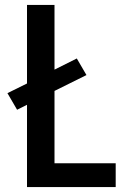

<svg xmlns="http://www.w3.org/2000/svg" viewBox="-20 -755 540 775"><path d="M89 0V-332L49 -312L10 -379L89 -418V-735H200V-474L290 -519L329 -452L200 -388V-96H447V0Z"/></svg>

Font: Iosevka Fixed
Style: Bold
Weight: 700
Monospace: yes
Designer: Belleve Invis
Foundry: Belleve Invis
Version: Version 32.3.0